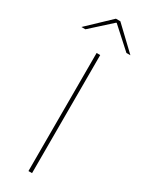

<svg xmlns="http://www.w3.org/2000/svg" viewBox="-244 -862 695 900"><g transform="rotate(30 104.0 -412.0)"><path d="M113.5 0H94V-639H113.5ZM92 -823.5H116L236 -709.5V-709H215L105.5 -808H102.5L-7 -709H-28V-709.5Z"/></g></svg>

Font: Anek Gurmukhi Medium Thin
Style: Regular
Weight: 250
Version: Version 1.003